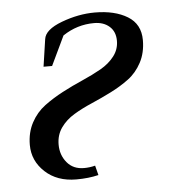

<svg xmlns="http://www.w3.org/2000/svg" viewBox="-41 -490 478 535"><g transform="rotate(-5 198.0 -222.5)"><path d="M30.8 -100.1Q30.8 -134.8 45.4 -162.1Q60.1 -189.5 83.7 -207Q107.4 -224.6 135.7 -239.5Q164.1 -254.4 192.6 -266.8Q221.2 -279.3 244.9 -292.7Q268.6 -306.2 283.2 -325.2Q297.9 -344.2 297.9 -368.2Q297.9 -394 281.5 -408.4Q265.1 -422.9 238.8 -422.9Q190.9 -422.9 150.9 -396L111.8 -314H87.9L99.1 -390.1Q102.5 -416.5 149.9 -434.3Q197.3 -452.1 243.2 -452.1Q298.8 -452.1 334.5 -430.4Q370.1 -408.7 370.1 -363.8Q370.1 -328.6 355.7 -301.5Q341.3 -274.4 318.6 -257.6Q295.9 -240.7 268.3 -226.8Q240.7 -212.9 212.9 -200.9Q185.1 -189 162.4 -175.3Q139.6 -161.6 125.2 -141.4Q110.8 -121.1 110.8 -94.2Q110.8 -64.9 128.2 -43.9Q145.5 -22.9 175.8 -22.9Q191.9 -22.9 207 -26.9L213.9 0Q186 6.8 151.9 6.8Q98.1 6.8 64.5 -24.4Q30.8 -55.7 30.8 -100.1Z"/></g></svg>

Font: Dihjauti S
Style: Bold Italic
Weight: 700
Italic angle: -9°
Designer: T. Christopher White
Version: Version 3.0.0